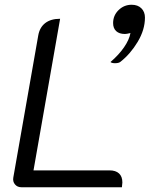

<svg xmlns="http://www.w3.org/2000/svg" viewBox="-20 -788 656 808"><path d="M36 -41 141 -639Q147 -673 170.5 -691Q194 -709 233 -709L121 -71H441Q467 -71 481 -58Q495 -45 495 -20Q495 -14 493 0H70Q53 0 43 -12Q33 -24 36 -41ZM529 -649Q513 -645 506 -645Q482 -645 469 -657Q456 -669 456 -691Q456 -723 479 -745.5Q502 -768 534 -768Q560 -768 575 -753Q590 -738 590 -714Q590 -663 559.5 -612Q529 -561 487 -528Q480 -522 464 -522Q450 -522 445 -527Q480 -557 502 -589Q524 -621 529 -649Z"/></svg>

Font: K2D Light
Style: Italic
Weight: 300
Italic angle: -10°
Designer: Katatrad Aksorn Co.,Ltd.
Foundry: Cadson Demak Co.,Ltd.
Version: Version 1.000; ttfautohint (v1.6)